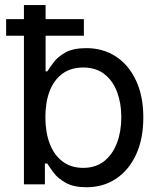

<svg xmlns="http://www.w3.org/2000/svg" viewBox="-20 -748 652 779"><path d="M330.6 11.7Q278.8 11.7 247.1 -6.1Q215.3 -23.9 198.2 -46.6Q181.2 -69.3 171.9 -84.5H162.1V0H77.1V-727.5H165V-458.5H171.9Q181.2 -473.1 197.8 -495.4Q214.4 -517.6 245.6 -535.2Q276.9 -552.7 330.1 -552.7Q398.4 -552.7 450.4 -518.6Q502.4 -484.4 532 -421.1Q561.5 -357.9 561.5 -271.5Q561.5 -184.6 532.2 -121.1Q502.9 -57.6 450.9 -22.9Q398.9 11.7 330.6 11.7ZM317.4 -66.9Q368.7 -66.9 403.1 -94.5Q437.5 -122.1 454.8 -168.7Q472.2 -215.3 472.2 -272.5Q472.2 -329.1 455.1 -374.8Q438 -420.4 403.6 -447.3Q369.1 -474.1 317.4 -474.1Q267.1 -474.1 232.9 -448.7Q198.7 -423.3 181.4 -378.2Q164.1 -333 164.1 -272.5Q164.1 -211.9 181.6 -165.5Q199.2 -119.1 233.6 -93Q268.1 -66.9 317.4 -66.9ZM4.9 -603V-670.4H320.3V-603Z"/></svg>

Font: Adwaita Sans
Style: Regular
Weight: 400
Designer: Rasmus Andersson
Foundry: rsms
Version: Version 4.001;git-9221beed3